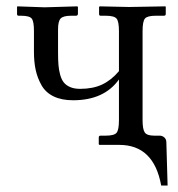

<svg xmlns="http://www.w3.org/2000/svg" viewBox="-20 -451 556 599"><path d="M424.8 -76.2Q424.8 -47.9 431.6 -37.8Q438.5 -27.8 460.9 -27.8H478Q486.3 -27.8 492.7 -22.2Q499 -16.6 499 -6.8L502.9 127.9H482.9Q460 1 352.1 1H290L288.1 -1V-22Q288.1 -27.8 293.9 -27.8H310.1Q336.4 -27.8 343.8 -36.9Q351.1 -45.9 351.1 -76.2V-203.1Q304.7 -138.2 208 -138.2Q171.9 -138.2 147 -150.4Q122.1 -162.6 109.4 -185.3Q96.7 -208 91.3 -232.9Q85.9 -257.8 85.9 -290V-355Q85.9 -384.3 78.9 -393.1Q71.8 -401.9 45.9 -401.9H38.1Q33.2 -401.9 33.2 -407.2V-429.2L34.2 -431.2L119.1 -428.2L221.2 -431.2L223.1 -429.2V-408.2Q223.1 -401.9 216.8 -401.9H202.1Q177.2 -401.9 169.2 -393.3Q161.1 -384.8 161.1 -359.9V-286.1Q161.1 -263.7 162.4 -248.3Q163.6 -232.9 167.7 -217.8Q171.9 -202.6 179.2 -193.6Q186.5 -184.6 199.2 -179.2Q211.9 -173.8 230 -173.8Q270 -173.8 298.6 -187.3Q327.1 -200.7 351.1 -229V-354Q351.1 -383.8 343.8 -392.8Q336.4 -401.9 310.1 -401.9H293.9Q289.1 -401.9 289.1 -407.2V-429.2L291 -431.2L382.8 -429.2L496.1 -431.2L497.1 -429.2V-407.2Q497.1 -401.9 491.2 -401.9H465.8Q439.9 -401.9 432.4 -393.3Q424.8 -384.8 424.8 -354Z"/></svg>

Font: Linux Biolinum G
Style: Regular
Weight: 400
Designer: Philipp H. Poll
Foundry: Philipp H. Poll
Version: Version 1.1.0 ; ttfautohint (v1.6)